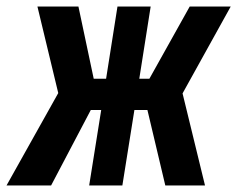

<svg xmlns="http://www.w3.org/2000/svg" viewBox="-69 -570 729 590"><path d="M-49 0 110 -284 46 -550H172L219 -328H257L292 -550H394L359 -328H390L514 -550H640L492 -283L561 0H439L384 -232H344L307 0H205L242 -232H210L88 0Z"/></svg>

Font: JetBrains Mono NL ExtraBold
Style: Italic
Weight: 800
Italic angle: -9°
Monospace: yes
Designer: Philipp Nurullin, Konstantin Bulenkov
Foundry: JetBrains
Version: Version 2.305; ttfautohint (v1.8.4.7-5d5b)